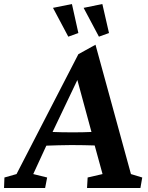

<svg xmlns="http://www.w3.org/2000/svg" viewBox="-38 -933 733 953"><path d="M-18 0H186L196 -52L127 -69L192 -210C231 -211 270 -213 316 -213C360 -213 397 -212 432 -211L471 -69L397 -52L394 0H659L668 -52L612 -69L436 -711L351 -664L44 -69L-16 -52ZM223 -278 346 -536 416 -278C392 -277 361 -276 324 -276C281 -276 249 -277 223 -278ZM225 -894 301 -751 351 -769 319 -913ZM377 -894 453 -751 503 -769 470 -913Z"/></svg>

Font: TPK Tissa Web SemiBold
Style: Italic
Weight: 600
Italic angle: -7°
Designer: Jacques Le Bailly, Suppakit Chalermlarp | Katatrad Co.,Ltd.
Foundry: Jacques Le Bailly, Cadson Demak Co.,Ltd.
Version: Version 5.000;Glyphs 3.1.2 (3151)